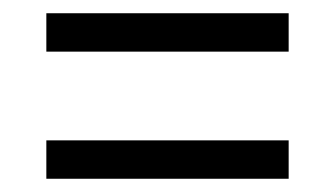

<svg xmlns="http://www.w3.org/2000/svg" viewBox="-20 -502 505 290"><path d="M50 -424V-482H416V-424ZM50 -232V-290H416V-232Z"/></svg>

Font: Noto Serif Khmer Condensed
Style: Regular
Weight: 400
Width: 3
Designer: Danh Hong and the Monotype Design Team
Foundry: Monotype Imaging Inc.
Version: Version 2.004